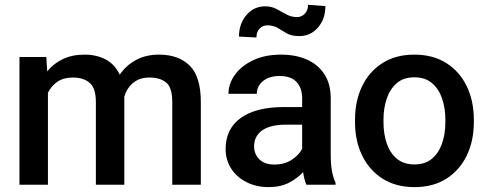

<svg xmlns="http://www.w3.org/2000/svg" viewBox="-20 -764 2018 794"><path d="M281.7 -443.4Q242.7 -443.4 217.3 -426Q191.9 -408.7 178.2 -379.9V0H60.5V-528.3H171.4L175.3 -468.8Q201.7 -501.5 240.2 -519.8Q278.8 -538.1 329.6 -538.1Q378.9 -538.1 416.7 -518.3Q454.6 -498.5 475.1 -455.1Q500.5 -492.7 541.5 -515.4Q582.5 -538.1 637.7 -538.1Q718.3 -538.1 764.4 -492.7Q810.5 -447.3 810.5 -341.8V0H692.4V-342.3Q692.4 -402.3 667 -422.9Q641.6 -443.4 598.1 -443.4Q557.1 -443.4 530.8 -421.4Q504.4 -399.4 494.1 -364.7Q494.1 -358.9 494.1 -352.1V0H376.5V-341.8Q376.5 -399.4 350.8 -421.4Q325.2 -443.4 281.7 -443.4Z M1247.1 0Q1238.3 -19.5 1233.4 -52.2Q1210.4 -26.9 1175.3 -8.5Q1140.1 9.8 1091.8 9.8Q1040 9.8 999.5 -10.7Q959 -31.2 936 -66.9Q913.1 -102.5 913.1 -147.5Q913.1 -231.4 975.8 -276.4Q1038.6 -321.3 1154.3 -321.3H1229.5V-357.9Q1229.5 -399.9 1206.5 -424.8Q1183.6 -449.7 1136.2 -449.7Q1093.3 -449.7 1067.6 -428.7Q1042 -407.7 1042 -376H924.8Q924.8 -418 951.7 -455.1Q978.5 -492.2 1027.3 -515.1Q1076.2 -538.1 1142.6 -538.1Q1202.1 -538.1 1248.3 -518.1Q1294.4 -498 1321 -457.8Q1347.7 -417.5 1347.7 -356.9V-122.1Q1347.7 -50.3 1367.7 -7.8V0ZM1114.7 -83.5Q1156.7 -83.5 1186.8 -103.5Q1216.8 -123.5 1229.5 -148.4V-248.5H1163.1Q1097.2 -248.5 1064 -224.6Q1030.8 -200.7 1030.8 -158.7Q1030.8 -126.5 1052.7 -105Q1074.7 -83.5 1114.7 -83.5ZM1253.9 -744.1 1325.7 -738.8Q1325.7 -685.5 1294.9 -650.1Q1264.2 -614.7 1217.8 -614.7Q1185.5 -614.7 1166 -626Q1146.5 -637.2 1128.9 -648.2Q1111.3 -659.2 1085 -659.2Q1066.4 -659.2 1053.5 -645.5Q1040.5 -631.8 1040.5 -608.9L968.3 -612.8Q968.3 -665.5 999 -701.7Q1029.8 -737.8 1076.2 -737.8Q1103 -737.8 1123.5 -726.8Q1144 -715.8 1164.1 -704.6Q1184.1 -693.4 1209 -693.4Q1227.5 -693.4 1240.7 -707.5Q1253.9 -721.7 1253.9 -744.1Z M1448.2 -258.3V-269.5Q1448.2 -346.2 1477.3 -407Q1506.3 -467.8 1561.3 -502.9Q1616.2 -538.1 1693.4 -538.1Q1771 -538.1 1826.2 -502.9Q1881.3 -467.8 1910.4 -407Q1939.5 -346.2 1939.5 -269.5V-258.3Q1939.5 -181.6 1910.4 -121.1Q1881.3 -60.5 1826.4 -25.4Q1771.5 9.8 1694.3 9.8Q1616.7 9.8 1561.8 -25.4Q1506.8 -60.5 1477.5 -121.1Q1448.2 -181.6 1448.2 -258.3ZM1565.9 -269.5V-258.3Q1565.9 -210.4 1579.3 -170.9Q1592.8 -131.3 1621.1 -107.7Q1649.4 -84 1694.3 -84Q1738.3 -84 1766.4 -107.7Q1794.4 -131.3 1808.1 -170.9Q1821.8 -210.4 1821.8 -258.3V-269.5Q1821.8 -316.4 1808.3 -356.2Q1794.9 -396 1766.6 -420.2Q1738.3 -444.3 1693.4 -444.3Q1648.9 -444.3 1620.8 -420.2Q1592.8 -396 1579.3 -356.2Q1565.9 -316.4 1565.9 -269.5Z"/></svg>

Font: Vazirmatn UI Medium
Style: Regular
Weight: 500
Designer: Saber Rastikerdar
Foundry: Saber Rastikerdar
Version: Version 33.003